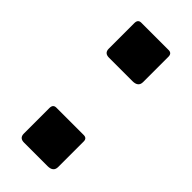

<svg xmlns="http://www.w3.org/2000/svg" viewBox="-174 -551 585 585"><g transform="rotate(45 118.5 -258.5)"><path d="M190 -390Q190 -369 165 -369H64Q44 -369 44 -388V-498Q44 -514 58 -514H176Q190 -514 190 -499ZM190 -24Q190 -3 165 -3H64Q44 -3 44 -22V-132Q44 -148 58 -148H176Q190 -148 190 -134Z"/></g></svg>

Font: Libre Franklin SemiBold
Style: Regular
Weight: 600
Designer: Pablo Impallari, Rodrigo Fuenzalida, Nhung Nguyen
Foundry: Impallari Type
Version: Version 3.000